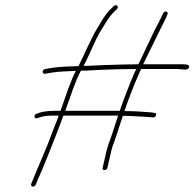

<svg xmlns="http://www.w3.org/2000/svg" viewBox="-20 -665 735 726"><path d="M120.3 -218 132.3 -222C152.6 -228.3 171.6 -228 200.6 -228H201.6C199.9 -223.3 198.6 -219.3 197.9 -216C191.7 -200.7 185.3 -184.7 178.8 -168C156.2 -103.6 126.4 -40.9 102.6 19L98.1 30C93.9 42.1 110 44.8 115.4 33L119.9 22C122.3 14.7 125.2 7.7 128.8 1C140.8 -26.9 147.5 -42.4 160.1 -74C180.1 -124.2 200.9 -175.5 219.6 -228H426.6C416.9 -198.5 404.7 -158.8 397.1 -139C390.1 -120.3 385.3 -105.3 382.7 -94L368.2 -31C366.8 -25 369.1 -22 375.1 -22C381.1 -22 384.8 -25 386.2 -31L400.7 -94C403.2 -104.7 407.7 -118.7 414.4 -136C422.1 -156.3 434.2 -197.2 444.4 -227C457.7 -227 470 -226.7 481.2 -226L518.7 -224C529.9 -223.3 539.4 -222.7 547.2 -222L558 -221C563.9 -220.3 567.8 -223 569.9 -229C571.9 -235 569.9 -238 563.9 -238L552.4 -240C521.1 -242.7 485.8 -245 450.6 -245C466.7 -292.2 485.5 -341.9 504.7 -384L513.3 -404H654.3C669.1 -404 690 -396.3 694.7 -410C699.5 -424.1 673 -422 658.4 -422H521.4C551.8 -483.5 579.6 -542 608.3 -599L612.8 -610C615.5 -616 614.2 -619.7 608.9 -621C603.5 -622.3 599.5 -620 596.8 -614L591.2 -603C583.4 -584.9 574.5 -571.4 564.7 -551C545.2 -510.4 525.2 -468.5 503.4 -422C482.8 -422 462.3 -421.7 442.2 -421L375.7 -419C354.8 -417.7 332.5 -416.7 309 -416H296C319.2 -458.3 339.2 -514.3 363.7 -553C379.9 -578.8 391.4 -600.5 411.1 -620L421.4 -630C431.6 -639.3 420.4 -651.3 410.2 -642L399.9 -632C377.8 -610.9 365.1 -587.1 348.1 -559C322.4 -516.7 300.3 -461.1 276.8 -415C266 -414.3 256.2 -414 247.6 -414C212.2 -412.7 190.7 -411.1 161.7 -406L150.3 -404C138.7 -401.3 138.1 -384.7 150.1 -386L160.6 -388C189.9 -393.1 208.8 -394.6 244.4 -396C251.1 -396 258.5 -396.3 266.7 -397C244.4 -352.9 228.5 -301.3 208.8 -246H204.8C174 -246 153.1 -246.1 130.2 -239L118.3 -235C106.7 -231 108.7 -214 120.3 -218ZM495.3 -404 487.6 -388C469.2 -344.8 449.1 -293.7 432.8 -246H226.8C247.4 -302.5 262.4 -353.1 285.9 -398H305.9C369.3 -401.7 430 -404 495.3 -404Z"/></svg>

Font: HoneyBee
Style: BLnIt
Weight: 100
Foundry: Cannot Into Space Fonts
Version: Version 0.89